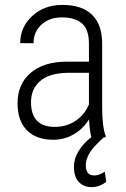

<svg xmlns="http://www.w3.org/2000/svg" viewBox="-20 -558 511 780"><path d="M351.1 -1Q344.2 -25.4 341.8 -73.2Q317.4 -33.7 279.1 -12Q240.7 9.8 195.8 9.8Q127.4 9.8 89.4 -28.8Q51.3 -67.4 51.3 -138.7Q51.3 -216.3 104.2 -261.7Q157.2 -307.1 250.5 -307.6H341.3V-381.3Q341.3 -438 313.2 -462.6Q285.2 -487.3 231 -487.3Q180.7 -487.3 148.4 -458Q116.2 -428.7 116.2 -382.3L62 -382.8Q62 -447.8 110.8 -492.9Q159.7 -538.1 233.4 -538.1Q313 -538.1 354 -498Q395 -458 395 -381.3V-122.1Q395 -44.4 409.2 -5.9V0H401.4L374 26.4Q328.6 71.8 328.6 113.8Q328.6 154.8 362.8 154.8Q383.8 154.8 405.8 139.2L411.6 180.7Q384.3 202.1 351.6 202.1Q320.3 202.1 300.3 181.4Q280.3 160.6 280.3 119.1Q280.3 87.4 298.8 56.4Q317.4 25.4 351.1 -1ZM202.6 -42.5Q250.5 -42.5 287.4 -67.4Q324.2 -92.3 341.3 -133.8V-262.2H255.4Q181.2 -261.2 143.6 -229.2Q106 -197.3 106 -143.1Q106 -42.5 202.6 -42.5Z"/></svg>

Font: Roboto Condensed Light
Style: Regular
Weight: 300
Designer: Google
Version: Version 2.134; 2016